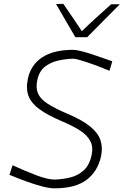

<svg xmlns="http://www.w3.org/2000/svg" viewBox="-20 -990 656 1019"><path d="M269 9.5Q243 9.5 203.5 -0.8Q164 -11 118.8 -27.5Q73.5 -44 30.5 -62L46.5 -113Q116.5 -81 175 -59Q233.5 -37 270 -37Q311.5 -38 352.5 -48Q393.5 -58 424.2 -85.8Q455 -113.5 466.5 -168Q475.5 -211.5 458.5 -242.8Q441.5 -274 402.5 -298.8Q363.5 -323.5 305 -348Q233.5 -378.5 190.5 -409.5Q147.5 -440.5 132 -479.2Q116.5 -518 128 -572.5Q143.5 -646 204.2 -685.8Q265 -725.5 367 -725.5Q383 -725.5 409.5 -719Q436 -712.5 466.5 -702.5Q497 -692.5 526 -682.2Q555 -672 576 -664.5L561 -614.5Q520.5 -631.5 480.5 -646Q440.5 -660.5 410.2 -669.5Q380 -678.5 369 -678.5Q328 -677.5 287.5 -668.2Q247 -659 217.2 -635Q187.5 -611 178 -565.5Q169 -523.5 181.8 -494Q194.5 -464.5 232.5 -439.8Q270.5 -415 337.5 -386.5Q416.5 -353 458.5 -318.8Q500.5 -284.5 513.2 -246Q526 -207.5 516.5 -161.5Q499 -80.5 439.5 -35.5Q380 9.5 269 9.5ZM380 -792.5Q355 -835.5 328.8 -880.2Q302.5 -925 277.5 -968.5L316 -969.5Q340.5 -934 365.5 -897.5Q390.5 -861 414.5 -824.5Q452 -861 490.8 -896.2Q529.5 -931.5 570 -967.5H616Q572 -923 529 -879.8Q486 -836.5 442.5 -792.5Z"/></svg>

Font: Commissioner Loud ExtraLight
Style: Italic
Weight: 200
Italic angle: -12°
Designer: Kostas Bartsokas
Foundry: Kostas Bartsokas
Version: Version 1.000; ttfautohint (v1.8.3)